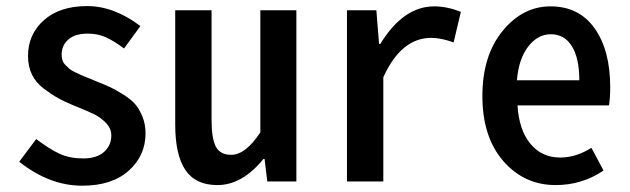

<svg xmlns="http://www.w3.org/2000/svg" viewBox="-20 -585 2030 619"><path d="M245.1 13.7Q139.6 13.7 42 -63.5L96.7 -136.7Q140.6 -103.5 172.9 -88.9Q205.1 -74.2 248 -74.2Q292 -74.2 315.4 -95.2Q338.9 -116.2 338.9 -148.4Q338.9 -170.9 321.8 -188.5Q304.7 -206.1 285.2 -215.8Q265.6 -225.6 229.5 -240.2Q224.6 -242.2 221.7 -243.2Q188.5 -256.8 167.5 -268.6Q146.5 -280.3 121.1 -299.3Q95.7 -318.4 83 -344.7Q70.3 -371.1 70.3 -404.3Q70.3 -474.6 121.6 -520Q172.9 -565.4 260.7 -565.4Q347.7 -565.4 432.6 -501L379.9 -428.7Q345.7 -454.1 320.3 -465.3Q294.9 -476.6 262.7 -476.6Q221.7 -476.6 200.2 -457.5Q178.7 -438.5 178.7 -409.2Q178.7 -399.4 181.2 -391.1Q183.6 -382.8 190.9 -375.5Q198.2 -368.2 203.6 -363.3Q209 -358.4 222.2 -352.1Q235.4 -345.7 242.2 -342.8Q249 -339.8 267.1 -332.5Q285.2 -325.2 292 -322.3Q321.3 -310.5 336.9 -303.2Q352.5 -295.9 377.4 -280.3Q402.3 -264.6 415.5 -249.5Q428.7 -234.4 439 -209.5Q449.2 -184.6 449.2 -155.3Q449.2 -83 395 -34.7Q340.8 13.7 245.1 13.7Z M680.7 11.7Q610.4 11.7 577.6 -37.1Q544.9 -85.9 544.9 -182.6V-551.8H662.1V-198.2Q662.1 -138.7 675.8 -112.3Q689.5 -85.9 725.6 -85.9Q771.5 -85.9 819.3 -158.2V-551.8H935.5V0H841.8L833 -72.3H829.1Q760.7 11.7 680.7 11.7Z M1098.6 0V-551.8H1193.4L1202.1 -443.4H1206.1Q1280.3 -564.5 1379.9 -564.5Q1420.9 -564.5 1465.8 -546.9L1442.4 -448.2Q1402.3 -462.9 1370.1 -462.9Q1273.4 -462.9 1215.8 -335.9V0Z M1771.5 11.7Q1669.9 11.7 1602.5 -65.9Q1535.2 -143.6 1535.2 -275.4Q1535.2 -405.3 1600.1 -484.9Q1665 -564.5 1754.9 -564.5Q1846.7 -564.5 1897 -493.7Q1947.3 -422.9 1947.3 -303.7Q1947.3 -270.5 1943.4 -245.1H1648.4Q1653.3 -166 1689.9 -121.6Q1726.6 -77.1 1786.1 -77.1Q1836.9 -77.1 1886.7 -108.4L1925.8 -35.2Q1856.4 11.7 1771.5 11.7ZM1646.5 -326.2H1847.7Q1847.7 -397.5 1823.7 -436Q1799.8 -474.6 1755.9 -474.6Q1713.9 -474.6 1683.1 -435.1Q1652.3 -395.5 1646.5 -326.2Z"/></svg>

Font: GenEi Gothic M SemiBold
Style: Regular
Weight: 500
Designer: o_tamon (Modified); [Source Han Sans]
Ryoko NISHIZUKA  (kana & ideographs); Paul D. Hunt (Latin, Greek & Cyrillic); Wenl
Version: Version 1.1a;Original Version 1.004